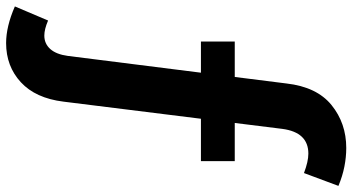

<svg xmlns="http://www.w3.org/2000/svg" viewBox="-344 -606 1126 613"><g transform="rotate(90 218.5 -299.0)"><path d="M49 244Q-4 244 -68 216L-23 110Q-9 116 3 119Q15 122 25 122Q51 122 68 103Q85 84 90 47L178 -651Q189 -748 247 -795Q305 -842 384 -842Q413 -842 443.5 -836Q474 -830 505 -817L464 -707Q427 -721 402 -721Q334 -721 323 -638L236 61Q225 150 174 197Q123 244 49 244ZM44 -378V-486H426V-378Z"/></g></svg>

Font: Yaldevi ExtraLight
Style: Regular
Weight: 200
Designer: Sol Matas, Rajitha Manaperi, Kosala Senevirathne
Foundry: Mooniak
Version: Version 1.100